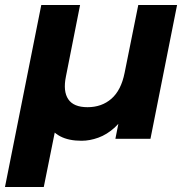

<svg xmlns="http://www.w3.org/2000/svg" viewBox="-40 -558 750 772"><path d="M-20 194 126 -538H282L225 -250Q213 -191 234.5 -159Q256 -127 312 -127Q369 -127 408 -161Q447 -195 461 -265L516 -538H672L565 0H424L454 -152L473 -117Q452 -73 421 -45Q390 -17 355.5 -4.5Q321 8 288 8Q236 8 202 -10Q168 -28 149 -65L198 -114L136 194Z"/></svg>

Font: Montserrat Thin
Style: Bold Italic
Weight: 700
Italic angle: -11.3°
Version: Version 9.000